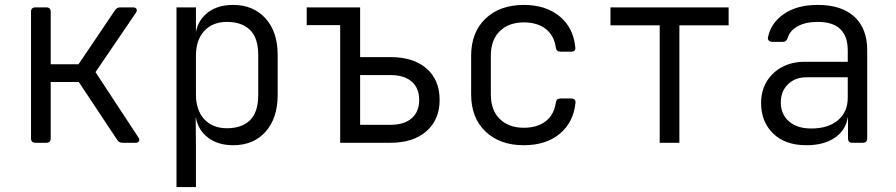

<svg xmlns="http://www.w3.org/2000/svg" viewBox="-20 -580 3640 780"><path d="M124 0Q106 0 106 -18V-532Q106 -550 124 -550H168Q186 -550 186 -532V-319H299L447 -538Q455 -550 468 -550H520Q531 -550 534.5 -543.5Q538 -537 532 -528L368 -287L542 -22Q548 -13 544.5 -6.5Q541 0 531 0H478Q463 0 456 -12L300 -247H186V-18Q186 0 168 0Z M697 180V-550H776V-450Q786 -501 826 -530.5Q866 -560 927 -560Q1009 -560 1058.5 -505.5Q1108 -451 1108 -357V-194Q1108 -100 1059 -45Q1010 10 927 10Q866 10 825.5 -20.5Q785 -51 776 -102H775L776 15V180ZM902 -59Q962 -59 995.5 -91.5Q1029 -124 1029 -194V-357Q1029 -426 995.5 -458.5Q962 -491 902 -491Q844 -491 810 -454.5Q776 -418 776 -353V-197Q776 -132 810 -95.5Q844 -59 902 -59Z M1362 0V-478H1226V-550H1443V-348H1567Q1660 -348 1713 -301.5Q1766 -255 1766 -174Q1766 -94 1712.5 -47Q1659 0 1567 0ZM1443 -73H1567Q1622 -73 1652.5 -99.5Q1683 -126 1683 -174Q1683 -222 1652.5 -248.5Q1622 -275 1567 -275H1443Z M2108 10Q2011 10 1952.5 -45.5Q1894 -101 1894 -197V-353Q1894 -449 1952.5 -504.5Q2011 -560 2108 -560Q2197 -560 2253 -514Q2309 -468 2317 -389Q2320 -370 2300 -370H2257Q2240 -370 2238 -387Q2231 -436 2197 -462.5Q2163 -489 2108 -489Q2047 -489 2010.5 -453.5Q1974 -418 1974 -353V-197Q1974 -132 2010.5 -96.5Q2047 -61 2108 -61Q2163 -61 2197 -87.5Q2231 -114 2238 -163Q2240 -180 2257 -180H2300Q2319 -180 2318 -163Q2310 -83 2254 -36.5Q2198 10 2108 10Z M2660 0V-477H2460V-550H2940V-477H2740V0Z M3256 10Q3170 10 3121 -37.5Q3072 -85 3072 -161Q3072 -211 3094.5 -248.5Q3117 -286 3157 -307.5Q3197 -329 3249 -329H3424V-375Q3424 -491 3302 -491Q3253 -491 3221 -473.5Q3189 -456 3180 -426Q3175 -410 3161 -410H3117Q3109 -410 3103.5 -415Q3098 -420 3100 -429Q3112 -487 3165 -523.5Q3218 -560 3302 -560Q3399 -560 3451 -512Q3503 -464 3503 -377V-18Q3503 0 3485 0H3442Q3425 0 3425 -18V-103H3424Q3416 -51 3371.5 -20.5Q3327 10 3256 10ZM3276 -58Q3344 -58 3384 -91.5Q3424 -125 3424 -183V-266H3256Q3210 -266 3181 -237.5Q3152 -209 3152 -164Q3152 -116 3185 -87Q3218 -58 3276 -58Z"/></svg>

Font: Pitagon Sans Mono Light
Style: Regular
Weight: 300
Monospace: yes
Designer: Travis Tran
Foundry: Pitagon
Version: Version 1.001; ttfautohint (v1.8.4.7-5d5b);gftools[0.9.26]